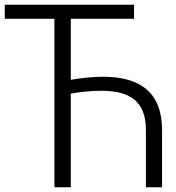

<svg xmlns="http://www.w3.org/2000/svg" viewBox="-21 -788 741 808"><path d="M413 -465C365 -465 314 -459 277 -452V-709H543V-768H277H-1V-709H208V0H277V-394C309 -400 360 -406 404 -406C528 -406 593 -361 593 -240V0H661V-240C661 -399 569 -465 413 -465Z"/></svg>

Font: Kawkab Mono Light
Style: Regular
Weight: 300
Monospace: yes
Designer: Abdullah Arif
Foundry: Abdullah Arif
Version: Version 1.000;PS 000.500;hotconv 1.0.88;makeotf.lib2.5.64775